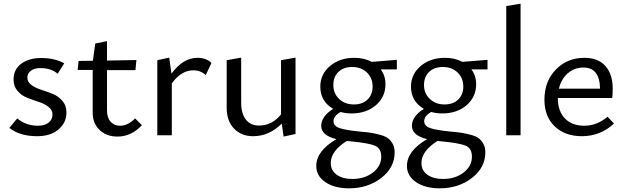

<svg xmlns="http://www.w3.org/2000/svg" viewBox="-20 -737 3405 1046"><path d="M182 5Q88 5 31 -40L74 -92Q121 -52 187 -52Q224 -52 245 -69Q266 -86 266 -113Q266 -138 244 -155Q222 -172 191 -182Q160 -192 129 -204Q98 -216 76 -241Q54 -266 54 -304Q54 -360 96.5 -390.5Q139 -421 204 -421Q278 -421 330 -392L294 -335Q259 -366 200 -366Q167 -366 148 -351.5Q129 -337 129 -314Q129 -290 151 -274Q173 -258 204.5 -248Q236 -238 267 -225.5Q298 -213 320 -187.5Q342 -162 342 -124Q342 -69 299 -32Q256 5 182 5Z M716 -92 753 -55Q696 7 620 7Q560 7 522.5 -29Q485 -65 485 -122V-356H403L408 -405L486 -406L499 -500L563 -513V-407L723 -410L718 -355H563V-136Q563 -96 582.5 -74Q602 -52 634 -52Q677 -52 716 -92Z M1055 -422Q1104 -422 1132 -394L1101 -328Q1073 -354 1033 -354Q968 -354 916 -283V0H837V-409L902 -423L914 -336Q978 -422 1055 -422Z M1511 -409 1590 -423V-7L1525 7L1515 -64Q1447 5 1359 5Q1295 5 1255 -36.5Q1215 -78 1215 -150V-409L1294 -423V-177Q1294 -118 1319.5 -85.5Q1345 -53 1391 -53Q1463 -53 1511 -114Z M2142 -411V-359H2054Q2080 -325 2080 -278Q2080 -209 2028 -164Q1976 -119 1895 -119Q1864 -119 1835 -127Q1797 -105 1797 -77Q1797 -51 1829 -39.5Q1861 -28 1942 -20Q1980 -17 2004 -13Q2028 -9 2054.5 -1.5Q2081 6 2095.5 17.5Q2110 29 2120 48Q2130 67 2130 93Q2130 176 2057 232.5Q1984 289 1881 289Q1803 289 1753 255.5Q1703 222 1703 167Q1703 85 1813 21Q1730 1 1730 -51Q1730 -103 1795 -144Q1725 -185 1725 -265Q1725 -333 1778 -377.5Q1831 -422 1910 -422Q1964 -422 2005 -400ZM1908 -168Q1955 -168 1982.5 -195Q2010 -222 2010 -265Q2010 -312 1979 -342Q1948 -372 1898 -372Q1852 -372 1824 -345.5Q1796 -319 1796 -274Q1796 -228 1827.5 -198Q1859 -168 1908 -168ZM2057 117Q2057 72 2024.5 57.5Q1992 43 1900 34L1869 31Q1782 86 1782 151Q1782 192 1814.5 215Q1847 238 1900 238Q1966 238 2011.5 203Q2057 168 2057 117Z M2636 -411V-359H2548Q2574 -325 2574 -278Q2574 -209 2522 -164Q2470 -119 2389 -119Q2358 -119 2329 -127Q2291 -105 2291 -77Q2291 -51 2323 -39.5Q2355 -28 2436 -20Q2474 -17 2498 -13Q2522 -9 2548.5 -1.5Q2575 6 2589.5 17.5Q2604 29 2614 48Q2624 67 2624 93Q2624 176 2551 232.5Q2478 289 2375 289Q2297 289 2247 255.5Q2197 222 2197 167Q2197 85 2307 21Q2224 1 2224 -51Q2224 -103 2289 -144Q2219 -185 2219 -265Q2219 -333 2272 -377.5Q2325 -422 2404 -422Q2458 -422 2499 -400ZM2402 -168Q2449 -168 2476.5 -195Q2504 -222 2504 -265Q2504 -312 2473 -342Q2442 -372 2392 -372Q2346 -372 2318 -345.5Q2290 -319 2290 -274Q2290 -228 2321.5 -198Q2353 -168 2402 -168ZM2551 117Q2551 72 2518.5 57.5Q2486 43 2394 34L2363 31Q2276 86 2276 151Q2276 192 2308.5 215Q2341 238 2394 238Q2460 238 2505.5 203Q2551 168 2551 117Z M2738 0V-704L2816 -717V0Z M3290 -101 3325 -64Q3251 5 3150 5Q3058 5 3002 -48.5Q2946 -102 2946 -194Q2946 -294 3008 -358Q3070 -422 3164 -422Q3239 -422 3278.5 -377Q3318 -332 3318 -254Q3318 -219 3315 -203H3019Q3019 -132 3057.5 -92Q3096 -52 3163 -52Q3232 -52 3290 -101ZM3159 -369Q3109 -369 3073 -337.5Q3037 -306 3025 -254H3249Q3247 -369 3159 -369Z"/></svg>

Font: EauTestText Medium
Style: Regular
Weight: 500
Designer: Christian Thalmann (Catharsis Fonts)
Version: Version 0.001;PS 000.001;hotconv 1.0.88;makeotf.lib2.5.64775